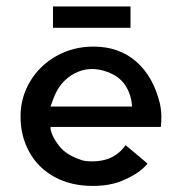

<svg xmlns="http://www.w3.org/2000/svg" viewBox="-20 -578 561 607"><path d="M139.6 -176.8Q139.6 -151.4 168.9 -114.3Q190.4 -87.9 234.4 -73.2Q247.1 -67.4 274.9 -67.9Q302.7 -68.4 325.2 -77.1Q357.4 -90.8 377 -119.1Q383.8 -113.3 412.6 -89.4Q441.4 -65.4 446.3 -60.5Q419.9 -28.3 364.3 -5.9Q326.2 9.8 273.4 9.8Q204.1 9.8 152.3 -18.6Q100.6 -46.9 72.8 -97.2Q44.9 -147.5 44.9 -210Q44.9 -270.5 75.7 -321.3Q106.4 -372.1 159.2 -401.4Q211.9 -430.7 275.4 -430.7Q356.4 -430.7 410.6 -383.3Q464.8 -335.9 485.4 -251Q490.2 -229.5 490.2 -208Q490.2 -192.4 488.3 -176.8ZM147.5 -262.7Q142.6 -249 139.6 -241.2H397.5Q395.5 -278.3 376.5 -307.6Q357.4 -336.9 319.3 -350.6Q264.6 -371.1 216.3 -346.2Q168 -321.3 147.5 -262.7ZM392.6 -557.6V-490.2H147.5V-557.6Z"/></svg>

Font: Josefin Sans CFJ
Style: Regular
Weight: 400
Designer: Santiago Orozco
Foundry: Typemade
Version: Version 2.000